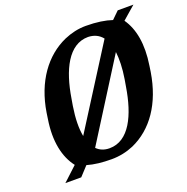

<svg xmlns="http://www.w3.org/2000/svg" viewBox="-138 -870 1021 1046"><g transform="rotate(-20 373.0 -347.5)"><path d="M95 -315C75 -190 97 -94 147 -30L65 46H157L206 -7C247 5 294 10 347 10C392 10 435 1 475 -16C597 -70 681 -190 709 -364L714 -398C733 -519 715 -611 670 -675L746 -741H655L613 -700C575 -713 524 -721 462 -721C417 -721 376 -711 336 -694C216 -641 127 -521 100 -349ZM247 -335 254 -376C279 -532 339 -660 453 -660C488 -659 515 -646 535 -621L244 -162C235 -208 236 -265 247 -335ZM283 -79 568 -531C573 -489 572 -437 562 -376L555 -335C530 -179 471 -50 357 -50C326 -50 302 -60 283 -79Z"/></g></svg>

Font: Aerodynamic
Style: Obl
Weight: 500
Designer: Google
Version: Version 2.000980; 2014